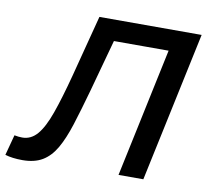

<svg xmlns="http://www.w3.org/2000/svg" viewBox="-119 -801 968 899"><g transform="rotate(10 365.0 -351.5)"><path d="M43.5 10Q-4.5 10 -39 -0.5L-13 -98Q-4 -96 6.2 -95Q16.5 -94 24.5 -94Q66 -94 95.8 -128.8Q125.5 -163.5 151.2 -236Q177 -308.5 207 -422.5Q225.5 -493.5 244.5 -567Q263.5 -640.5 282.5 -713H768.5Q756 -654 744 -597.8Q732 -541.5 717.5 -473L667 -235Q652.5 -167.5 641 -113Q629.5 -58.5 617 0H499Q511.5 -58 523 -113Q534.5 -168 549 -235.5L596 -458Q605 -501 613.2 -539Q621.5 -577 629 -613.5H369Q352.5 -553 335.5 -491.5Q318.5 -430 301 -365.5Q274 -268.5 251.5 -197.8Q229 -127 202.5 -81Q176 -35 138.2 -12.5Q100.5 10 43.5 10Z"/></g></svg>

Font: Commissioner Medium
Style: Italic
Weight: 500
Italic angle: -12°
Designer: Kostas Bartsokas
Foundry: Kostas Bartsokas
Version: Version 1.000; ttfautohint (v1.8.3)